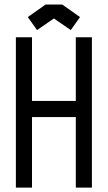

<svg xmlns="http://www.w3.org/2000/svg" viewBox="-20 -853 490 873"><path d="M262.7 -832.5 343.8 -775.4 301.8 -716.3 225.1 -769 148.4 -716.3 106.4 -775.4 187.5 -832.5ZM125.5 0H52.2V-683.6H125.5V-394H324.7V-683.6H397.9V0H324.7V-320.8H125.5Z"/></svg>

Font: Anka/Coder Narrow
Style: Regular
Weight: 400
Width: 3
Monospace: yes
Version: Version 001.100